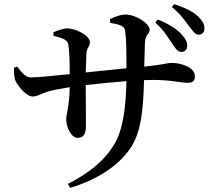

<svg xmlns="http://www.w3.org/2000/svg" viewBox="-20 -847 1040 925"><path d="M809 -638C825 -614 835 -597 853 -597C870 -596 881 -608 882 -625C882 -645 876 -658 855 -681C829 -710 790 -733 740 -753L728 -738C770 -702 791 -664 809 -638ZM890 -722C909 -698 919 -680 936 -680C954 -680 965 -692 965 -709C965 -731 956 -746 934 -768C908 -792 872 -810 819 -827L808 -813C853 -777 871 -746 890 -722ZM48 -521C46 -499 48 -471 55 -457C65 -436 104 -382 138 -382C159 -382 182 -397 208 -405C234 -413 271 -420 316 -427C314 -330 299 -300 299 -271C299 -236 322 -183 354 -183C382 -183 394 -201 394 -241L393 -437C449 -444 522 -451 589 -456C587 -339 574 -222 530 -151C475 -59 387 -2 307 39L318 58C447 19 547 -46 604 -127C663 -209 670 -328 674 -461L715 -462C805 -462 851 -448 882 -448C906 -448 919 -454 919 -480C919 -521 857 -544 805 -544C785 -544 774 -536 675 -526L678 -636C680 -686 701 -681 701 -704C701 -734 634 -777 584 -777C562 -777 536 -767 510 -755L511 -737C557 -729 580 -722 583 -698C589 -656 589 -598 589 -518L393 -498C394 -533 395 -568 396 -586C398 -620 413 -621 413 -643C413 -678 342 -710 306 -710C284 -710 258 -701 237 -691L238 -674C282 -664 304 -656 309 -633C314 -610 316 -547 316 -490C256 -484 166 -474 130 -474C103 -474 86 -496 63 -526Z"/></svg>

Font: Noto Serif HK SemiBold
Style: Regular
Weight: 600
Designer: Ryoko NISHIZUKA 西塚涼子 (kana & ideographs); Frank Grießhammer (Latin, Greek & Cyrillic); Wenlong ZHANG 张文龙 (bopomofo); San
Foundry: Adobe
Version: Version 2.001;hotconv 1.1.0;makeotfexe 2.6.0